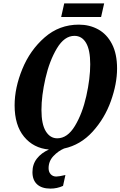

<svg xmlns="http://www.w3.org/2000/svg" viewBox="-20 -870 709 1130"><path d="M266 120Q266 142 278.5 155.5Q291 169 311 169Q327 169 365 160L351 224Q316 240 277 240Q226 240 198.5 215Q171 190 171 143Q171 97 197 63.5Q223 30 268 10Q177 2 121.5 -65.5Q66 -133 66 -250Q66 -353 111.5 -464Q157 -575 243 -650Q329 -725 444 -725Q507 -725 558 -697Q609 -669 639 -611Q669 -553 669 -467Q669 -377 632.5 -275Q596 -173 525 -95Q454 -17 357 4Q322 19 294 49Q266 79 266 120ZM317 -56Q377 -56 421 -129Q465 -202 488 -305Q511 -408 511 -492Q511 -576 486.5 -617.5Q462 -659 418 -659Q359 -659 315 -585.5Q271 -512 247.5 -409Q224 -306 224 -223Q224 -139 249.5 -97.5Q275 -56 317 -56ZM358 -850H593L575 -770H340Z"/></svg>

Font: Noto Serif CondExtraBold
Style: Italic
Weight: 800
Width: 3
Italic angle: -12°
Designer: Monotype Design Team
Foundry: Monotype Imaging Inc.
Version: Version 1.001